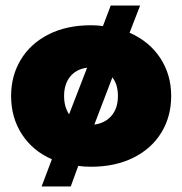

<svg xmlns="http://www.w3.org/2000/svg" viewBox="-20 -586 657 692"><path d="M167 -12Q98 -42 59 -102Q20 -162 20 -240Q20 -313 55 -371Q90 -429 155 -462Q220 -495 308 -495Q331 -495 351 -492L379 -566H485L447 -468Q518 -437 557.5 -377Q597 -317 597 -240Q597 -166 561.5 -108Q526 -50 460.5 -17.5Q395 15 308 15Q284 15 262 12L235 86H130ZM294 -342Q255 -337 233 -310Q211 -283 211 -240Q211 -201 229 -174ZM405 -240Q405 -282 385 -307L320 -137Q359 -142 382 -169Q405 -196 405 -240Z"/></svg>

Font: Readiness ExtraBold
Style: Regular
Weight: 800
Designer: Katatrad Team
Foundry: CadsonDemak
Version: Version 1.00;January 16, 2020;FontCreator 12.0.0.2550 64-bit